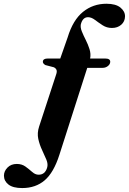

<svg xmlns="http://www.w3.org/2000/svg" viewBox="-132 -748 670 999"><path d="M288.5 -621Q285.5 -605 293.8 -584.5Q302 -564 314 -540.5Q326 -517 333.8 -492.2Q341.5 -467.5 337 -443.5H415.5Q442.5 -443.5 441.5 -425.5Q441 -413.5 429.2 -404.2Q417.5 -395 402 -395H322L177 57.5Q147.5 150 100.5 190.2Q53.5 230.5 -16.5 230.5Q-64 230.5 -87.5 212.5Q-111 194.5 -111.5 166.5Q-111.5 142.5 -93 123.8Q-74.5 105 -44.5 105Q-18 105 1 119Q20 133 35.8 147Q51.5 161 69 161Q102 161 113 125Q119 106.5 109.5 83.2Q100 60 87 32.8Q74 5.5 67.2 -25.2Q60.5 -56 71.5 -89.5L160 -360Q165.5 -375.5 162 -384.2Q158.5 -393 148 -398L104 -409.5Q90.5 -417.5 91 -427Q91.5 -443.5 116.5 -443.5H181.5L220 -553.5Q247.5 -644 299.8 -686.2Q352 -728.5 422 -728.5Q470.5 -728.5 494.8 -708.5Q519 -688.5 518.5 -662.5Q518 -636 498.8 -619.2Q479.5 -602.5 450.5 -602.5Q423.5 -602.5 402 -616.5Q380.5 -630.5 362 -644.5Q343.5 -658.5 326 -658.5Q298 -658.5 288.5 -621Z"/></svg>

Font: Fraunces 72pt S000
Style: Bold Italic
Weight: 700
Italic angle: -16°
Version: Version 1.000; ttfautohint (v1.8.3)